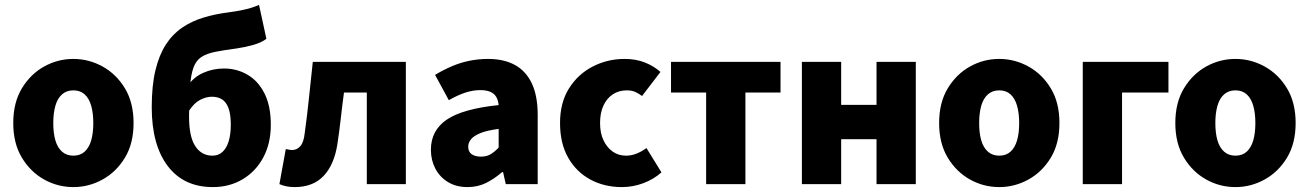

<svg xmlns="http://www.w3.org/2000/svg" viewBox="-20 -750 5331 782"><path d="M279 12Q215 12 159.5 -19Q104 -50 69 -108Q34 -166 34 -249Q34 -332 69 -390Q104 -448 159.5 -479Q215 -510 279 -510Q342 -510 398 -479Q454 -448 489 -390Q524 -332 524 -249Q524 -166 489 -108Q454 -50 398 -19Q342 12 279 12ZM279 -116Q307 -116 325 -132.5Q343 -149 351.5 -178.5Q360 -208 360 -249Q360 -289 351.5 -319Q343 -349 325 -365.5Q307 -382 279 -382Q251 -382 232.5 -365.5Q214 -349 205.5 -319Q197 -289 197 -249Q197 -208 205.5 -178.5Q214 -149 232.5 -132.5Q251 -116 279 -116Z M847 12Q728 12 663 -74Q598 -160 598 -313Q598 -401 613 -463.5Q628 -526 655.5 -568.5Q683 -611 722 -637.5Q761 -664 809 -678.5Q857 -693 913 -700Q943 -704 964.5 -708.5Q986 -713 1002.5 -718Q1019 -723 1035 -730L1065 -592Q1046 -577 1013 -567.5Q980 -558 946 -553Q893 -546 857.5 -539Q822 -532 800.5 -518Q779 -504 768.5 -476Q758 -448 754 -399.5Q750 -351 750 -275Q750 -193 775.5 -154.5Q801 -116 845 -116Q870 -116 886.5 -131.5Q903 -147 911.5 -175Q920 -203 920 -242Q920 -285 910.5 -310Q901 -335 884 -345.5Q867 -356 843 -356Q820 -356 795.5 -343.5Q771 -331 750 -299L743 -398Q767 -435 807 -453Q847 -471 893 -471Q944 -471 987.5 -446Q1031 -421 1057 -370Q1083 -319 1083 -242Q1083 -166 1052.5 -109Q1022 -52 968.5 -20Q915 12 847 12Z M1180 12Q1162 12 1147 9Q1132 6 1118 0L1144 -143Q1150 -142 1156.5 -140.5Q1163 -139 1170 -139Q1189 -139 1203 -154.5Q1217 -170 1221 -207Q1231 -279 1238.5 -352Q1246 -425 1254 -498H1633V0H1474V-373H1381Q1374 -322 1368 -268Q1362 -214 1354 -162Q1341 -79 1298 -33.5Q1255 12 1180 12Z M1884 12Q1838 12 1804.5 -8.5Q1771 -29 1753 -63.5Q1735 -98 1735 -140Q1735 -219 1800 -263Q1865 -307 2011 -322Q2009 -342 2001 -355.5Q1993 -369 1977 -376Q1961 -383 1936 -383Q1907 -383 1876 -373Q1845 -363 1808 -342L1752 -445Q1785 -465 1820 -480Q1855 -495 1892 -502.5Q1929 -510 1968 -510Q2032 -510 2077 -485.5Q2122 -461 2146 -410.5Q2170 -360 2170 -281V0H2040L2029 -49H2025Q1994 -22 1960 -5Q1926 12 1884 12ZM1939 -112Q1962 -112 1978.5 -122Q1995 -132 2011 -149V-225Q1964 -219 1937 -208Q1910 -197 1898.5 -183Q1887 -169 1887 -152Q1887 -132 1901 -122Q1915 -112 1939 -112Z M2513 12Q2441 12 2384 -19Q2327 -50 2294 -108Q2261 -166 2261 -249Q2261 -332 2297.5 -390Q2334 -448 2394 -479Q2454 -510 2524 -510Q2570 -510 2606.5 -495.5Q2643 -481 2670 -457L2595 -359Q2582 -369 2567.5 -375.5Q2553 -382 2533 -382Q2500 -382 2475.5 -365.5Q2451 -349 2437.5 -319.5Q2424 -290 2424 -249Q2424 -208 2438 -178.5Q2452 -149 2475.5 -132.5Q2499 -116 2530 -116Q2552 -116 2573 -124.5Q2594 -133 2613 -147L2674 -48Q2643 -20 2600.5 -4Q2558 12 2513 12Z M2856 0V-373H2713V-498H3159V-373H3016V0Z M3246 0V-498H3406V-323H3550V-498H3710V0H3550V-183H3406V0Z M4050 12Q3986 12 3930.5 -19Q3875 -50 3840 -108Q3805 -166 3805 -249Q3805 -332 3840 -390Q3875 -448 3930.5 -479Q3986 -510 4050 -510Q4113 -510 4169 -479Q4225 -448 4260 -390Q4295 -332 4295 -249Q4295 -166 4260 -108Q4225 -50 4169 -19Q4113 12 4050 12ZM4050 -116Q4078 -116 4096 -132.5Q4114 -149 4122.5 -178.5Q4131 -208 4131 -249Q4131 -289 4122.5 -319Q4114 -349 4096 -365.5Q4078 -382 4050 -382Q4022 -382 4003.5 -365.5Q3985 -349 3976.5 -319Q3968 -289 3968 -249Q3968 -208 3976.5 -178.5Q3985 -149 4003.5 -132.5Q4022 -116 4050 -116Z M4390 0V-498H4739V-373H4550V0Z M5012 12Q4948 12 4892.5 -19Q4837 -50 4802 -108Q4767 -166 4767 -249Q4767 -332 4802 -390Q4837 -448 4892.5 -479Q4948 -510 5012 -510Q5075 -510 5131 -479Q5187 -448 5222 -390Q5257 -332 5257 -249Q5257 -166 5222 -108Q5187 -50 5131 -19Q5075 12 5012 12ZM5012 -116Q5040 -116 5058 -132.5Q5076 -149 5084.5 -178.5Q5093 -208 5093 -249Q5093 -289 5084.5 -319Q5076 -349 5058 -365.5Q5040 -382 5012 -382Q4984 -382 4965.5 -365.5Q4947 -349 4938.5 -319Q4930 -289 4930 -249Q4930 -208 4938.5 -178.5Q4947 -149 4965.5 -132.5Q4984 -116 5012 -116Z"/></svg>

Font: Source Sans 3 ExtraBold
Style: Regular
Weight: 800
Designer: Paul D. Hunt
Foundry: Adobe
Version: Version 3.052;hotconv 1.1.0;makeotfexe 2.6.0